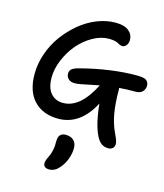

<svg xmlns="http://www.w3.org/2000/svg" viewBox="-148 -818 1096 1280"><g transform="rotate(15 400.0 -178.0)"><path d="M327.1 -247.1Q301.8 -247.1 285.9 -261.7Q270 -276.4 270 -298.8Q270 -317.9 283.4 -329.8Q296.9 -341.8 333 -351.1Q539.6 -404.8 717.8 -404.8Q766.1 -404.8 783 -392.3Q799.8 -379.9 799.8 -355Q799.8 -331.5 783.9 -314.7Q768.1 -297.9 737.8 -297.9Q669.4 -297.9 624 -293.9Q624 -292 624.5 -288.1Q625 -284.2 625 -282.2Q625 -185.1 637.2 -117.9Q649.4 -50.8 674.8 2.9Q689.9 35.2 694.6 48.6Q699.2 62 699.2 74.2Q699.2 93.3 687 103.5Q674.8 113.8 658.2 113.8Q630.4 113.8 611.1 100.6Q591.8 87.4 576.2 58.1Q537.6 -16.6 523.9 -159.2Q435.5 9.8 283.2 9.8Q178.2 9.8 116.7 -54.2Q55.2 -118.2 55.2 -237.8Q55.2 -308.6 79.6 -379.4Q104 -450.2 146.7 -508.3Q189.5 -566.4 243.9 -611.8Q298.3 -657.2 362.3 -682.6Q426.3 -708 488.8 -708Q550.3 -708 580.6 -683.3Q610.8 -658.7 610.8 -620.1Q610.8 -598.6 599.4 -583.7Q587.9 -568.8 571.8 -568.8Q562.5 -568.8 553.7 -572.5Q544.9 -576.2 537.8 -580.8Q530.8 -585.4 514.2 -589.1Q497.6 -592.8 474.1 -592.8Q419.4 -592.8 363.8 -561.3Q308.1 -529.8 266.1 -480.5Q224.1 -431.2 197.5 -367.9Q170.9 -304.7 170.9 -244.1Q170.9 -173.8 202.6 -137Q234.4 -100.1 288.1 -100.1Q405.3 -100.1 495.1 -276.9Q466.3 -272 428 -263.4Q389.6 -254.9 366.9 -251Q344.2 -247.1 327.1 -247.1ZM313 352.1Q293.9 352.1 283.4 343.5Q272.9 335 272.9 319.8Q272.9 300.3 291 266.1Q300.3 245.6 304.9 225.1Q309.6 204.6 310.3 192.4Q311 180.2 311 157.2Q311 100.1 361.8 100.1Q396.5 100.1 416.7 118.9Q437 137.7 437 172.9Q437 209 422.9 247.6Q408.7 286.1 382.8 315.9Q352.1 352.1 313 352.1Z"/></g></svg>

Font: Shantell Sans Irregular
Style: Regular
Weight: 500
Designer: Stephen Nixon, Anya Danilova, Shantell Martin
Foundry: Arrow Type
Version: Version 1.006;[9816181b4]